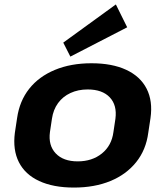

<svg xmlns="http://www.w3.org/2000/svg" viewBox="-20 -835 745 865"><path d="M313 10Q220 10 156.5 -19.5Q93 -49 65 -104.5Q37 -160 47 -237L57 -303Q68 -380 111.5 -435Q155 -490 227 -520Q299 -550 392 -550Q485 -550 548.5 -520.5Q612 -491 640.5 -435.5Q669 -380 658 -303L648 -237Q638 -160 593.5 -104.5Q549 -49 477.5 -19.5Q406 10 313 10ZM330 -108Q395 -108 439 -143.5Q483 -179 491 -240L500 -300Q508 -361 474.5 -396.5Q441 -432 375 -432Q332 -432 297.5 -416Q263 -400 241.5 -370.5Q220 -341 214 -300L205 -240Q197 -180 231 -144Q265 -108 330 -108ZM553 -712 297 -580 265 -643 502 -815Z"/></svg>

Font: Pathway Extreme 8pt Thin 12pt
Style: Bold Italic
Weight: 700
Italic angle: -8°
Version: Version 1.001;gftools[0.9.26]